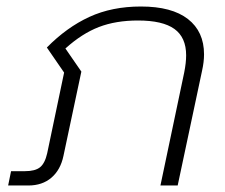

<svg xmlns="http://www.w3.org/2000/svg" viewBox="-20 -570 691 590"><path d="M14 -44H57Q88 -44 103 -56Q118 -68 125 -99L177 -347L124 -424Q185 -486 254.5 -518Q324 -550 413 -550Q508 -550 557.5 -511.5Q607 -473 607 -403Q607 -380 601 -353L526 0H473L546 -347Q552 -377 552 -400Q552 -455 516 -481Q480 -507 404 -507Q336 -507 284 -487Q232 -467 181 -421L230 -350L175 -91Q166 -48 138 -24Q110 0 67 0H5Z"/></svg>

Font: Prompt ExtraLight
Style: Italic
Weight: 275
Italic angle: -12°
Designer: Katatrad Team
Foundry: CadsonDemak
Version: Version 1.000